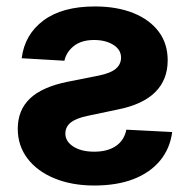

<svg xmlns="http://www.w3.org/2000/svg" viewBox="-20 -570 596 601"><path d="M47.9 -387.7Q57.1 -461.9 116 -505.9Q174.8 -549.8 276.9 -549.8Q345.7 -549.8 397 -529.3Q448.2 -508.8 476.6 -471.2Q504.9 -433.6 504.9 -381.3Q504.9 -320.3 465.8 -281.5Q426.8 -242.7 348.1 -227.1L254.9 -207.5Q219.2 -200.2 201.9 -186.8Q184.6 -173.3 184.6 -151.9Q184.6 -127.4 209.5 -111.3Q234.4 -95.2 274.9 -95.2Q316.4 -95.2 342.5 -112.8Q368.7 -130.4 375.5 -164.1L519 -156.7Q512.2 -105 481.2 -67.4Q450.2 -29.8 398.2 -9.5Q346.2 10.7 274.9 10.7Q205.1 10.7 150.9 -11.5Q96.7 -33.7 66.2 -73.7Q35.6 -113.8 35.6 -167Q35.6 -225.1 73.7 -261.5Q111.8 -297.9 191.4 -314L289.6 -333.5Q327.1 -341.3 343 -355.2Q358.9 -369.1 358.9 -389.6Q358.9 -414.6 334.7 -429.7Q310.5 -444.8 274.4 -444.8Q234.9 -444.8 211.2 -426Q187.5 -407.2 181.6 -379.9Z"/></svg>

Font: Inter 16pt
Style: Bold
Weight: 700
Version: Version 4.001;git-66647c0bb